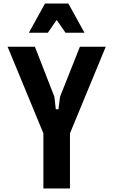

<svg xmlns="http://www.w3.org/2000/svg" viewBox="-20 -1064 640 1084"><path d="M177 -800 287 -518 295 -447H310L319 -518L431 -800H577L375 -311V0H225V-311L23 -800ZM143 -879 234 -1044H366L457 -879H350L263 -1005H337L250 -879Z"/></svg>

Font: Martian Mono Condensed SemiBold
Style: Regular
Weight: 600
Width: 3
Designer: Roman Shamin
Foundry: Evil Martians
Version: Version 1.000